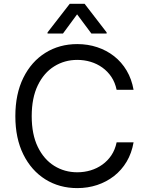

<svg xmlns="http://www.w3.org/2000/svg" viewBox="-20 -966 768 996"><path d="M380.9 9.8Q288.1 9.8 215.3 -35.6Q142.6 -81.1 101.1 -164.8Q59.6 -248.5 59.6 -363.3Q59.6 -478.5 101.1 -562.5Q142.6 -646.5 215.3 -691.9Q288.1 -737.3 380.9 -737.3Q435.5 -737.3 484.1 -721.2Q532.7 -705.1 571.8 -674.6Q610.8 -644 637 -599.9Q663.1 -555.7 672.9 -500H585Q577.1 -538.1 557.9 -566.9Q538.6 -595.7 511 -615.5Q483.4 -635.3 450.2 -645.3Q417 -655.3 380.9 -655.3Q314.9 -655.3 261.2 -621.8Q207.5 -588.4 176 -523.2Q144.5 -458 144.5 -363.3Q144.5 -269 176 -204.1Q207.5 -139.2 261.2 -105.7Q314.9 -72.3 380.9 -72.3Q417 -72.3 450.2 -82.3Q483.4 -92.3 511 -112.1Q538.6 -131.8 557.9 -160.6Q577.1 -189.5 585 -227.5H672.9Q663.1 -171.4 637 -127.4Q610.8 -83.5 571.8 -53Q532.7 -22.5 484.1 -6.3Q435.5 9.8 380.9 9.8ZM454.1 -792 379.9 -891.6 306.6 -792H226.6V-797.9L341.8 -946.3H418.9L533.2 -797.9V-792Z"/></svg>

Font: GitLab Sans
Style: Regular
Weight: 400
Designer: Rasmus Andersson
Foundry: Modifications by GitLab B.V., manufactured by rsms
Version: Version 4.000;git-c8fb6b7